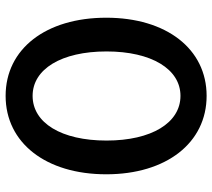

<svg xmlns="http://www.w3.org/2000/svg" viewBox="-56 -685 755 683"><g transform="rotate(90 321.5 -343.5)"><path d="M321 14C488 14 600 -129 600 -344C600 -558 488 -701 321 -701C154 -701 43 -558 43 -344C43 -129 154 14 321 14ZM321 -82C226 -82 163 -184 163 -345C163 -505 226 -608 321 -608C417 -608 480 -505 480 -345C480 -184 417 -82 321 -82Z"/></g></svg>

Font: Ronzino Medium
Style: Regular
Weight: 500
Designer: Nunzio Mazzaferro
Foundry: Collletttivo
Version: Version 1.000;Glyphs 3.3 (3337)